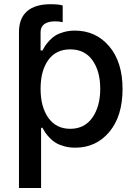

<svg xmlns="http://www.w3.org/2000/svg" viewBox="-20 -700 657 924"><path d="M175.3 -545.4V-457H184.1Q191.9 -471.2 198 -480.5Q204.1 -489.7 218 -504.9Q231.9 -520 247.1 -529.3Q262.2 -538.6 286.9 -545.7Q311.5 -552.7 340.3 -552.7Q441.4 -552.7 505.6 -477.1Q569.8 -401.4 569.8 -271.5Q569.8 -141.6 506.3 -65.4Q442.9 10.7 341.8 10.7Q313.5 10.7 289.1 3.9Q264.6 -2.9 248.8 -12.5Q232.9 -22 219 -36.6Q205.1 -51.3 198.2 -61.5Q191.4 -71.8 184.1 -85H177.7V204.6H71.3V-545.4Q71.3 -611.8 110.1 -645.8Q148.9 -679.7 223.6 -679.7Q262.2 -679.7 281.7 -673.8V-593.3Q264.2 -597.2 248 -597.2Q212.4 -597.7 193.8 -584.5Q175.3 -571.3 175.3 -545.4ZM175.3 -272.9Q175.3 -185.1 212.9 -132.6Q250.5 -80.1 317.9 -80.1Q386.7 -80.1 424.6 -134Q462.4 -188 462.4 -272.9Q462.4 -357.4 425 -409.9Q387.7 -462.4 317.9 -462.4Q249.5 -462.4 212.4 -411.1Q175.3 -359.9 175.3 -272.9Z"/></svg>

Font: Karasuma Gothic
Style: Regular
Weight: 500
Designer: Rasmus Andersson / Ryoko Nishizuka
Foundry: Genbu
Version: Version 1.00